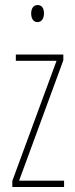

<svg xmlns="http://www.w3.org/2000/svg" viewBox="-20 -744 298 764"><path d="M130 -724C110 -724 104 -706 104 -690C104 -672 112 -656 129 -656C145 -656 155 -670 155 -691C155 -707 149 -724 130 -724ZM235 0V-25H56L232 -504V-527H43V-502H205L29 -24V0Z"/></svg>

Font: Noto Sans Oriya ExtCond Thin
Style: Regular
Weight: 100
Width: 2
Designer: Amélie Bonet and Sol Matas
Foundry: Google LLC
Version: Version 2.006